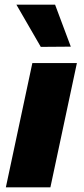

<svg xmlns="http://www.w3.org/2000/svg" viewBox="-20 -799 360 819"><path d="M154 -599 50 -779H215L282 -600ZM5 0 118 -530H308L195 0Z"/></svg>

Font: Be Vietnam Pro Black
Style: Italic
Weight: 900
Italic angle: -12°
Designer: Lam Bao, Tony Le, Vietanh Nguyen
Foundry: Yellow Type Foundry
Version: Version 1.002; ttfautohint (v1.8.3)